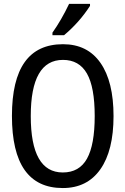

<svg xmlns="http://www.w3.org/2000/svg" viewBox="-20 -951 640 981"><path d="M300.8 9.8Q41 9.8 41 -358.9Q41 -725.1 301.8 -725.1Q426.8 -725.1 493.4 -629.6Q560.1 -534.2 560.1 -357.9Q560.1 -181.6 492.7 -85.9Q425.3 9.8 300.8 9.8ZM300.8 -69.8Q385.3 -69.8 424.6 -140.6Q463.9 -211.4 463.9 -357.9Q463.9 -505.9 424.1 -575.4Q384.3 -645 301.8 -645Q137.2 -645 137.2 -357.9Q137.2 -69.8 300.8 -69.8ZM248 -784.2Q293.9 -849.1 333 -931.2H439.9V-920.9Q385.3 -836.4 307.1 -771H248Z"/></svg>

Font: Droid Sans Mono
Style: Regular
Weight: 400
Monospace: yes
Foundry: Ascender Corporation
Version: Version 1.00 build 112